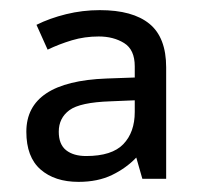

<svg xmlns="http://www.w3.org/2000/svg" viewBox="-20 -742 397 379"><path d="M177 -722Q242 -722 275 -695Q308 -668 308 -609V-389H261L249 -431Q229 -410 201 -396.5Q173 -383 135 -383Q88 -383 60 -407.5Q32 -432 32 -482Q32 -581 190 -587L246 -589V-611Q246 -644 225 -657Q204 -670 175 -670Q147 -670 122 -662.5Q97 -655 74 -644L52 -693Q78 -706 110.5 -714Q143 -722 177 -722ZM198 -542Q138 -540 117 -524.5Q96 -509 96 -482Q96 -457 110.5 -445.5Q125 -434 150 -434Q201 -434 223.5 -457.5Q246 -481 246 -521V-544Z"/></svg>

Font: Noto Sans Anatolian Hieroglyphs
Style: Regular
Weight: 400
Designer: Monotype Design Team
Foundry: Monotype Imaging Inc.
Version: Version 2.001; ttfautohint (v1.8.4.7-5d5b)